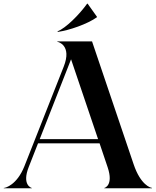

<svg xmlns="http://www.w3.org/2000/svg" viewBox="-78 -1000 828 1020"><path d="M-58 0H91V-1.5C89 -1.5 37 -17 74.5 -112.5L124 -238.5H451L494 -111C526 -15.5 478 -1.5 476 -1.5V0H729.5V-2C721.5 -2 669 -17.5 632 -127L411 -780H226.5V-778C230.5 -778 305.5 -759.5 260.5 -646L51.5 -116.5C12 -17.5 -49 -1.5 -58 -1.5ZM385 -980.5C342.5 -921.5 272 -851 227 -833L229.5 -830.5C288 -838.5 386.5 -872 437 -908.5V-911L387.5 -980.5ZM133 -261 299.5 -685 443 -261Z"/></svg>

Font: Beautique Display
Style: Bold
Weight: 700
Designer: Nhat-Quang Ngo
Version: Version 1.100;Glyphs 3.2.3 (3260)